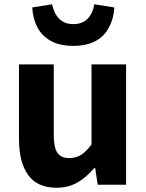

<svg xmlns="http://www.w3.org/2000/svg" viewBox="-20 -866 686 900"><path d="M69 -214V-564H232V-234Q232 -175 249 -150Q266 -125 304 -125Q336 -125 360 -140Q384 -155 409 -189V-564H571V0H438L426 -79H423Q384 -34 342 -10Q300 14 245 14Q155 14 112 -45.5Q69 -105 69 -214ZM217 -675Q176 -698 155 -738.5Q134 -779 131 -831L224 -846Q233 -803 257.5 -778Q282 -753 323 -753Q366 -753 390.5 -778Q415 -803 422 -846L516 -831Q513 -780 492 -740Q447 -651 323 -651Q259 -651 217 -675Z"/></svg>

Font: Merged Yaku Han JP ExtraBold
Style: Regular
Weight: 800
Designer: Ryoko NISHIZUKA 西塚涼子 (kana, bopomofo & ideographs); Paul D. Hunt (Latin, Greek & Cyrillic); Sandoll Communications 산돌커뮤니
Foundry: Adobe
Version: Version 2.004